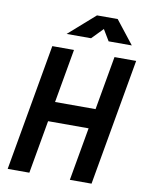

<svg xmlns="http://www.w3.org/2000/svg" viewBox="-97 -966 792 1035"><g transform="rotate(10 299.5 -449.0)"><path d="M358.4 0H477.1L599.1 -693.4H480.5L428.7 -399.4H207L258.8 -693.4H140.1L18.1 0H136.7L188 -291H409.7ZM204.6 -771.5H338.4L397.9 -832.5L434.6 -771.5H561.5L461.9 -898.4H348.6Z"/></g></svg>

Font: Cascadia Code SemiBold
Style: Italic
Weight: 600
Italic angle: -10°
Monospace: yes
Designer: Aaron Bell
Foundry: Saja Typeworks
Version: Version 2404.023